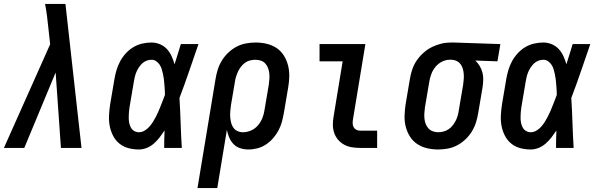

<svg xmlns="http://www.w3.org/2000/svg" viewBox="-33 -755 3053 980"><path d="M-13 0 223 -529 214 -611Q211 -642 207 -673Q203 -704 197 -735H301L383 0H278L251 -385L91 0Z M676 8Q648 8 622 1Q596 -6 576 -22.5Q556 -39 544 -62.5Q532 -86 527 -112Q522 -138 523.5 -166Q525 -194 529 -221L551 -351Q555 -375 562 -398Q569 -421 580.5 -442.5Q592 -464 609.5 -483Q627 -502 648 -514.5Q669 -527 693 -532.5Q717 -538 740 -538Q763 -538 784 -529Q805 -520 819.5 -504Q834 -488 843 -468Q852 -448 858 -427Q866 -452 874 -478Q882 -504 890 -530H980Q956 -461 932.5 -392Q909 -323 883 -255Q887 -191 889 -127.5Q891 -64 895 0H805Q805 -22 805.5 -44.5Q806 -67 807 -89Q795 -71 782 -54Q769 -37 752.5 -22.5Q736 -8 716 0Q696 8 676 8ZM676 -80Q691 -80 704.5 -88Q718 -96 728.5 -107.5Q739 -119 747.5 -132.5Q756 -146 763 -159.5Q770 -173 776 -187Q782 -201 787.5 -215Q793 -229 798.5 -243Q804 -257 809 -271Q809 -285 808 -298Q807 -311 806 -324.5Q805 -338 803.5 -351Q802 -364 799 -377Q796 -390 792.5 -402Q789 -414 782 -424.5Q775 -435 764.5 -442.5Q754 -450 740 -450Q727 -450 714.5 -445Q702 -440 692.5 -431Q683 -422 675.5 -410.5Q668 -399 663 -387Q658 -375 655 -362.5Q652 -350 650 -337L628 -207Q626 -194 625 -180.5Q624 -167 624 -154Q624 -141 626.5 -128Q629 -115 635 -104Q641 -93 652 -86.5Q663 -80 676 -80Z M975 205 1067 -351Q1071 -376 1078.5 -400Q1086 -424 1099.5 -446Q1113 -468 1132.5 -486.5Q1152 -505 1175 -517Q1198 -529 1223 -533.5Q1248 -538 1272 -538Q1301 -538 1328.5 -531.5Q1356 -525 1378.5 -510Q1401 -495 1415.5 -472Q1430 -449 1437 -422Q1444 -395 1443.5 -366Q1443 -337 1438 -309L1416 -179Q1412 -156 1406 -133.5Q1400 -111 1388.5 -89.5Q1377 -68 1361 -49.5Q1345 -31 1324.5 -17.5Q1304 -4 1281 2Q1258 8 1235 8Q1213 8 1193 1.5Q1173 -5 1159 -19.5Q1145 -34 1137 -53Q1129 -72 1125 -92L1076 205ZM1207 -80Q1228 -80 1248.5 -89Q1269 -98 1283.5 -115Q1298 -132 1306 -152Q1314 -172 1317 -193L1339 -323Q1341 -337 1342 -352Q1343 -367 1341.5 -381Q1340 -395 1335 -408Q1330 -421 1321 -431Q1312 -441 1298.5 -445.5Q1285 -450 1270 -450Q1257 -450 1243 -446.5Q1229 -443 1217.5 -434.5Q1206 -426 1197 -414.5Q1188 -403 1182 -390Q1176 -377 1172 -364Q1168 -351 1166 -337L1146 -219Q1144 -204 1142.5 -188.5Q1141 -173 1142 -158.5Q1143 -144 1146.5 -129.5Q1150 -115 1158 -103.5Q1166 -92 1179 -86Q1192 -80 1207 -80Z M1805 0Q1783 0 1762 -3.5Q1741 -7 1723 -17Q1705 -27 1692 -42.5Q1679 -58 1672.5 -77.5Q1666 -97 1666 -118.5Q1666 -140 1670 -162L1716 -442H1598V-530H1832L1769 -148Q1767 -137 1767 -126.5Q1767 -116 1771.5 -107Q1776 -98 1785 -93Q1794 -88 1805 -88H1892V0Z M2203 8Q2174 8 2146.5 1.5Q2119 -5 2096.5 -20Q2074 -35 2059.5 -58Q2045 -81 2038 -108Q2031 -135 2032 -164Q2033 -193 2037 -221L2059 -351Q2063 -376 2071 -400Q2079 -424 2093.5 -445.5Q2108 -467 2128 -485Q2148 -503 2171 -514.5Q2194 -526 2218.5 -532Q2243 -538 2268 -538Q2271 -538 2275 -538Q2279 -538 2283 -538L2521 -530L2506 -442L2393 -446Q2406 -434 2415.5 -418Q2425 -402 2429.5 -384.5Q2434 -367 2433.5 -347.5Q2433 -328 2430 -309L2408 -179Q2404 -154 2396.5 -130Q2389 -106 2375.5 -84Q2362 -62 2342.5 -43.5Q2323 -25 2300 -13Q2277 -1 2252 3.5Q2227 8 2203 8ZM2205 -80Q2205 -80 2205 -80Q2205 -80 2205 -80Q2218 -80 2232 -84Q2246 -88 2257.5 -96Q2269 -104 2278 -115.5Q2287 -127 2293.5 -140Q2300 -153 2303.5 -166Q2307 -179 2309 -193L2331 -323Q2333 -337 2334 -350.5Q2335 -364 2334 -377.5Q2333 -391 2329.5 -403.5Q2326 -416 2318.5 -426.5Q2311 -437 2299.5 -443Q2288 -449 2274 -450H2268Q2267 -450 2265 -450Q2263 -450 2262 -450Q2242 -450 2222.5 -440Q2203 -430 2189.5 -413.5Q2176 -397 2168.5 -377Q2161 -357 2158 -337L2136 -207Q2134 -193 2133 -178Q2132 -163 2133.5 -149Q2135 -135 2140 -122Q2145 -109 2154.5 -99Q2164 -89 2177 -84.5Q2190 -80 2205 -80Z M2676 8Q2648 8 2622 1Q2596 -6 2576 -22.5Q2556 -39 2544 -62.5Q2532 -86 2527 -112Q2522 -138 2523.5 -166Q2525 -194 2529 -221L2551 -351Q2555 -375 2562 -398Q2569 -421 2580.5 -442.5Q2592 -464 2609.5 -483Q2627 -502 2648 -514.5Q2669 -527 2693 -532.5Q2717 -538 2740 -538Q2763 -538 2784 -529Q2805 -520 2819.5 -504Q2834 -488 2843 -468Q2852 -448 2858 -427Q2866 -452 2874 -478Q2882 -504 2890 -530H2980Q2956 -461 2932.5 -392Q2909 -323 2883 -255Q2887 -191 2889 -127.5Q2891 -64 2895 0H2805Q2805 -22 2805.5 -44.5Q2806 -67 2807 -89Q2795 -71 2782 -54Q2769 -37 2752.5 -22.5Q2736 -8 2716 0Q2696 8 2676 8ZM2676 -80Q2691 -80 2704.5 -88Q2718 -96 2728.5 -107.5Q2739 -119 2747.5 -132.5Q2756 -146 2763 -159.5Q2770 -173 2776 -187Q2782 -201 2787.5 -215Q2793 -229 2798.5 -243Q2804 -257 2809 -271Q2809 -285 2808 -298Q2807 -311 2806 -324.5Q2805 -338 2803.5 -351Q2802 -364 2799 -377Q2796 -390 2792.5 -402Q2789 -414 2782 -424.5Q2775 -435 2764.5 -442.5Q2754 -450 2740 -450Q2727 -450 2714.5 -445Q2702 -440 2692.5 -431Q2683 -422 2675.5 -410.5Q2668 -399 2663 -387Q2658 -375 2655 -362.5Q2652 -350 2650 -337L2628 -207Q2626 -194 2625 -180.5Q2624 -167 2624 -154Q2624 -141 2626.5 -128Q2629 -115 2635 -104Q2641 -93 2652 -86.5Q2663 -80 2676 -80Z"/></svg>

Font: Iosevka Slab Semibold
Style: Italic
Weight: 600
Italic angle: -9°
Monospace: yes
Designer: Belleve Invis
Foundry: Belleve Invis
Version: Version 11.1.1; ttfautohint (v1.8.3)